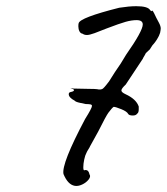

<svg xmlns="http://www.w3.org/2000/svg" viewBox="-20 -582 539 620"><path d="M185 -20Q178 -53 255 -198Q277 -233 277 -240Q277 -244 271.5 -245Q266 -246 257 -246Q252 -247 238 -250Q224 -253 221 -257Q202 -267 202 -278Q202 -284 209 -285Q219 -287 219 -291Q219 -294 207 -298L218 -296L268 -295Q286 -295 294 -294Q297 -293 302 -293Q309 -293 313 -296.5Q317 -300 323 -307.5Q329 -315 332 -319L351 -349Q371 -377 387 -405Q441 -482 441 -503Q441 -517 421 -517Q405 -517 385.5 -511.5Q366 -506 324 -490Q302 -481 285.5 -475Q269 -469 261 -469Q252 -469 247 -473Q240 -474 236.5 -481Q233 -488 233 -497Q233 -504 234 -507Q238 -525 365 -557Q397 -562 420 -562Q458 -562 465 -549Q466 -548 468 -546.5Q470 -545 471 -548Q474 -547 477.5 -539.5Q481 -532 485 -524Q487 -520 493 -509Q499 -498 499 -490Q499 -486 497 -476Q494 -466 487 -455Q480 -444 476 -440Q472 -436 469.5 -431.5Q467 -427 466 -426Q465 -423 459.5 -418.5Q454 -414 450 -409Q449 -406 445.5 -400.5Q442 -395 441 -392L386 -309Q372 -296 372 -290Q372 -284 385 -278Q420 -262 428 -238V-229Q428 -218 423 -215Q419 -209 409 -209Q397 -209 394 -214Q390 -222 371.5 -229.5Q353 -237 347 -237Q342 -234 330 -218Q322 -207 297 -157L271 -110Q270 -107 265.5 -100Q261 -93 259 -88Q255 -81 252 -67Q249 -53 249 -42Q249 -32 252 -32Q254 -33 257 -33Q266 -33 269 -19Q274 -12 266 -2Q258 8 245 14Q232 20 221 18Q199 14 185 -20Z"/></svg>

Font: Caveat
Style: Regular
Weight: 400
Designer: Pablo Impallari
Foundry: Pablo Impallari
Version: Version 1.500; ttfautohint (v1.6)